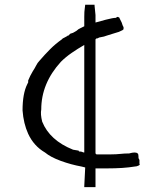

<svg xmlns="http://www.w3.org/2000/svg" viewBox="-20 -680 681 802"><path d="M343.8 -660.2H355.5H375V-656.2L378.9 -617.2V-585.9L421.9 -597.7Q437.5 -601.6 447.3 -603.5Q457 -605.5 464.8 -605.5L468.8 -609.4Q476.6 -609.4 476.6 -605.5V-609.4Q480.5 -601.6 488.3 -585.9L492.2 -574.2L496.1 -566.4V-558.6Q496.1 -554.7 476.6 -546.9Q464.8 -543 451.2 -539.1Q437.5 -535.2 425.8 -531.2L414.1 -527.3L394.5 -523.4L386.7 -519.5H382.8L378.9 -515.6V-39.1L382.8 -35.2H390.6H445.3Q464.8 -35.2 482.4 -37.1Q500 -39.1 519.5 -39.1Q546.9 -46.9 554.7 -39.1Q558.6 -39.1 558.6 -19.5L562.5 -11.7V-7.8V3.9Q566.4 7.8 558.6 11.7Q550.8 15.6 543 15.6Q519.5 19.5 490.2 21.5Q460.9 23.4 425.8 23.4H378.9V101.6H332V97.7L335.9 19.5L320.3 15.6Q277.3 7.8 234.4 -7.8Q191.4 -23.4 168 -43Q121.1 -70.3 97.7 -121.1Q78.1 -164.1 74.2 -218.8Q74.2 -289.1 93.8 -328.1V-324.2V-328.1L97.7 -335.9V-343.8Q105.5 -363.3 117.2 -382.8Q125 -394.5 130.9 -406.2Q136.7 -418 144.5 -425.8Q168 -453.1 189.5 -474.6Q210.9 -496.1 238.3 -515.6L242.2 -519.5L250 -523.4Q265.6 -531.2 261.7 -531.2H265.6L273.4 -539.1L285.2 -543Q300.8 -550.8 308.6 -558.6L332 -570.3V-609.4Q332 -632.8 334 -644.5Q335.9 -656.2 335.9 -660.2ZM332 -492.2Q304.7 -476.6 279.3 -459Q253.9 -441.4 234.4 -421.9Q152.3 -332 152.3 -222.7Q148.4 -203.1 156.2 -171.9Q187.5 -93.8 285.2 -54.7L308.6 -50.8Q308.6 -46.9 312.5 -46.9H316.4Q320.3 -46.9 324.2 -44.9Q328.1 -43 332 -43V-50.8V-97.7V-156.2V-269.5Z"/></svg>

Font: 和音 by 宁静之雨，公众号njzyshare
Style: Regular
Weight: 400
Designer: Steve Matteson
Foundry: Ascender Corporation
Version: Version 6.00;June 8, 2018;FontCreator 11.0.0.2388 32-bit